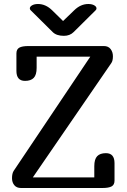

<svg xmlns="http://www.w3.org/2000/svg" viewBox="-20 -939 632 959"><path d="M295 -834 351 -888Q383 -919 421 -919Q439 -919 450.5 -912.5Q462 -906 462 -897Q462 -892 458 -888L348 -779Q329 -760 299 -760Q262 -760 243 -779L133 -888Q129 -892 129 -897Q129 -906 140.5 -912.5Q152 -919 170 -919Q208 -919 240 -888ZM85 0Q63 0 51.5 -14Q40 -28 40 -49Q40 -72 48 -85L431 -656H163V-600Q163 -565 148.5 -550Q134 -535 105 -535Q62 -535 62 -585V-672Q62 -693 76.5 -701Q91 -709 122 -709H499Q521 -709 532.5 -694Q544 -679 544 -658Q544 -635 536 -624L144 -53H451V-109Q451 -144 465.5 -159Q480 -174 509 -174Q552 -174 552 -124V-37Q552 -16 537.5 -8Q523 0 492 0Z"/></svg>

Font: Marmelad
Style: Regular
Weight: 400
Designer: Manvel Shmavonyan
Foundry: Cyreal
Version: Version 1.001;PS 001.001;hotconv 1.0.88;makeotf.lib2.5.64775